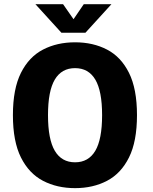

<svg xmlns="http://www.w3.org/2000/svg" viewBox="-20 -914 750 944"><path d="M349 11Q260.5 11 191.5 -25Q122.5 -61 83 -139.8Q43.5 -218.5 43.5 -348Q43.5 -477 83 -555.8Q122.5 -634.5 191.5 -670.2Q260.5 -706 349 -706Q437.5 -706 506.2 -670.2Q575 -634.5 614.2 -555.8Q653.5 -477 653.5 -348Q653.5 -218.5 614.2 -139.8Q575 -61 506.2 -25Q437.5 11 349 11ZM349 -116Q415 -116 448.5 -172.5Q482 -229 482 -348Q482 -466.5 448.5 -522.8Q415 -579 349 -579Q283 -579 249.5 -522.8Q216 -466.5 216 -348Q216 -229 249.5 -172.5Q283 -116 349 -116ZM528 -893.5 400 -753H282L154 -893.5H290L341.5 -819.5L392 -893.5Z"/></svg>

Font: League Mono
Style: Bold
Weight: 700
Width: 6
Designer: Tyler Finck
Foundry: The League of Moveable Type / Tyler Finck
Version: Version 2.300;RELEASE